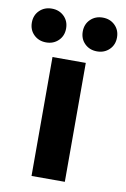

<svg xmlns="http://www.w3.org/2000/svg" viewBox="-116 -746 520 795"><g transform="rotate(10 144.0 -348.5)"><path d="M74 -500H214V0H74ZM-35 -626Q-35 -657 -14.5 -677Q6 -697 37 -697Q68 -697 88.5 -677Q109 -657 109 -626Q109 -595 88.5 -575Q68 -555 37 -555Q6 -555 -14.5 -575Q-35 -595 -35 -626ZM179 -626Q179 -657 199.5 -677Q220 -697 251 -697Q282 -697 302.5 -677Q323 -657 323 -626Q323 -595 302.5 -575Q282 -555 251 -555Q220 -555 199.5 -575Q179 -595 179 -626Z"/></g></svg>

Font: Sarabun ExtraBold
Style: Regular
Weight: 800
Version: Version 1.000; ttfautohint (v1.6)